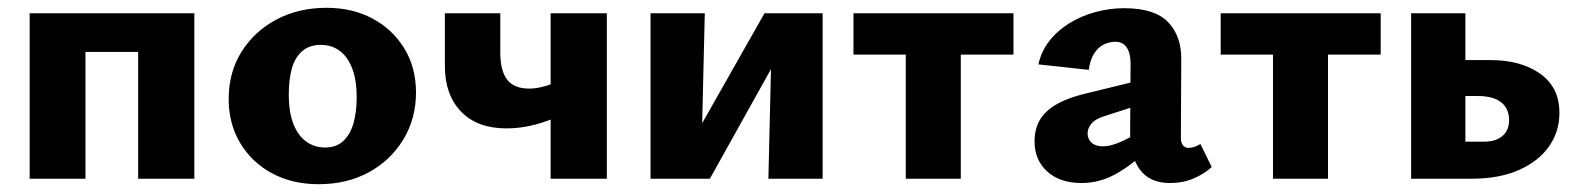

<svg xmlns="http://www.w3.org/2000/svg" viewBox="-20 -458 4038 492"><path d="M334 0V-424H478V0ZM56 0V-424H199V0ZM126 -325V-424H405V-325Z M796 14Q729 14 677 -14Q625 -42 595.5 -91.5Q566 -141 566 -204Q566 -273 599 -325.5Q632 -378 688.5 -408Q745 -438 817 -438Q883 -438 934.5 -410.5Q986 -383 1016 -334Q1046 -285 1046 -221Q1046 -154 1013.5 -100.5Q981 -47 925 -16.5Q869 14 796 14ZM813 -80Q842 -80 860 -97Q878 -114 886 -143Q894 -172 894 -208Q894 -254 882 -284Q870 -314 849.5 -328.5Q829 -343 802 -343Q773 -343 754.5 -327Q736 -311 728 -283Q720 -255 720 -216Q720 -170 732 -140Q744 -110 765 -95Q786 -80 813 -80Z M1278 -129Q1203 -129 1161.5 -172Q1120 -215 1120 -289V-424H1262V-323Q1262 -277 1279.5 -254Q1297 -231 1336 -231Q1351 -231 1366 -234.5Q1381 -238 1394.5 -243Q1408 -248 1416 -251L1443 -180Q1425 -166 1398 -154.5Q1371 -143 1340 -136Q1309 -129 1278 -129ZM1391 0V-424H1535V0Z M1949 0 1959 -424H2088V0ZM1647 0V-424H1786L1776 0ZM1736 0V-66L1939 -424H1997V-355L1799 0Z M2301 0V-424H2442V0ZM2167 -318V-424H2577V-318Z M2978 11Q2926 11 2900.5 -24Q2875 -59 2876 -123L2877 -283Q2878 -304 2874.5 -319Q2871 -334 2862 -342.5Q2853 -351 2838 -351Q2823 -351 2808.5 -344Q2794 -337 2783.5 -320.5Q2773 -304 2770 -279L2641 -293Q2648 -326 2668.5 -352.5Q2689 -379 2719.5 -398Q2750 -417 2786.5 -427Q2823 -437 2861 -437Q2939 -437 2973.5 -401Q3008 -365 3007 -304L3006 -104Q3006 -92 3011.5 -85.5Q3017 -79 3025 -79Q3033 -79 3040.5 -81.5Q3048 -84 3056 -89L3085 -30Q3067 -13 3039.5 -1Q3012 11 2978 11ZM2752 11Q2696 11 2663.5 -18.5Q2631 -48 2631 -96Q2631 -128 2645.5 -152Q2660 -176 2691.5 -193Q2723 -210 2773 -221L2937 -261L2942 -203L2812 -161Q2788 -154 2777.5 -142Q2767 -130 2767 -116Q2767 -101 2777.5 -92Q2788 -83 2806 -83Q2828 -83 2858.5 -97.5Q2889 -112 2926 -132L2935 -87Q2891 -43 2846 -16Q2801 11 2752 11Z M3242 0V-424H3383V0ZM3108 -318V-424H3518V-318Z M3596 0V-424H3735V-95H3783Q3813 -95 3830 -109.5Q3847 -124 3847 -150Q3847 -180 3826.5 -196Q3806 -212 3766 -212H3704V-304H3801Q3838 -304 3869.5 -295.5Q3901 -287 3925.5 -270Q3950 -253 3963 -228Q3976 -203 3976 -168Q3976 -121 3949.5 -83Q3923 -45 3872.5 -22.5Q3822 0 3750 0Z"/></svg>

Font: Ysabeau Office ExtraBold
Style: Regular
Weight: 800
Designer: Christian Thalmann (Catharsis Fonts)
Version: Version 2.001;gftools[0.9.30]; featfreeze: tnum,lnum,ss02